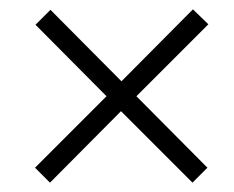

<svg xmlns="http://www.w3.org/2000/svg" viewBox="-20 -559 501 411"><path d="M393 -539 240 -385 88 -538 56 -506 208 -353 55 -200 87 -168 239 -321 392 -168 424 -200 272 -353 426 -507Z"/></svg>

Font: Noto Sans Condensed Light
Style: Italic
Weight: 300
Width: 3
Italic angle: -12°
Designer: Monotype Design Team
Foundry: Monotype Imaging Inc.
Version: Version 2.013